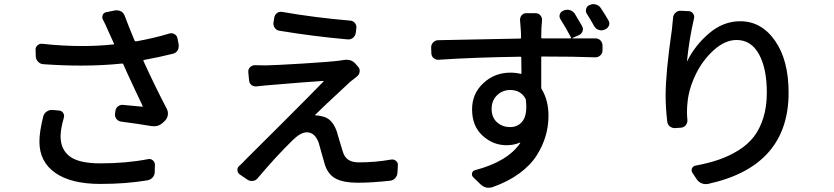

<svg xmlns="http://www.w3.org/2000/svg" viewBox="-20 -847 4040 930"><path d="M189.5 -283.2Q193.4 -297.9 206.1 -306.6Q218.8 -315.4 233.4 -314.5L266.6 -311.5Q279.3 -310.5 286.1 -299.8Q293 -289.1 289.1 -276.4Q273.4 -221.7 273.4 -186.5Q273.4 -123 317.9 -89.4Q362.3 -55.7 466.8 -55.7Q591.8 -55.7 697.3 -76.2Q710 -79.1 720.2 -70.3Q730.5 -61.5 730.5 -48.8L729.5 -14.6Q729.5 1 719.7 12.2Q710 23.4 694.3 26.4Q590.8 43.9 465.8 43.9Q324.2 43.9 247.6 -9.8Q170.9 -63.5 170.9 -161.1Q170.9 -209 189.5 -283.2ZM799.8 -684.6Q813.5 -688.5 825.2 -681.6Q836.9 -674.8 839.8 -661.1L845.7 -629.9Q845.7 -626 845.7 -623Q845.7 -612.3 840.8 -603.5Q833 -590.8 818.4 -586.9Q748 -569.3 677.7 -556.6Q672.9 -555.7 674.8 -551.8Q728.5 -433.6 788.1 -319.3Q794.9 -305.7 793 -290.5Q791 -275.4 780.3 -263.7L771.5 -254.9Q752 -235.4 726.6 -235.4Q719.7 -235.4 712.9 -236.3Q651.4 -247.1 567.4 -257.8Q552.7 -259.8 543.9 -271Q535.2 -282.2 537.1 -296.9L539.1 -308.6Q540 -323.2 551.8 -332Q563.5 -340.8 577.1 -338.9Q619.1 -335 668.9 -330.1Q669.9 -330.1 670.9 -331.5Q671.9 -333 670.9 -334Q668.9 -337.9 631.3 -417.5Q593.8 -497.1 577.1 -536.1Q575.2 -540 570.3 -539.1Q476.6 -529.3 371.1 -529.3Q284.2 -529.3 189.5 -536.1Q174.8 -537.1 164.6 -547.9Q154.3 -558.6 153.3 -573.2L152.3 -604.5Q151.4 -618.2 161.6 -627.4Q171.9 -636.7 185.5 -634.8Q284.2 -624 378.9 -624Q456.1 -624 529.3 -631.8Q534.2 -631.8 532.2 -635.7L505.9 -693.4Q489.3 -732.4 478.5 -752Q472.7 -762.7 477.5 -774.4Q482.4 -786.1 495.1 -788.1L539.1 -796.9Q543 -796.9 546.9 -796.9Q556.6 -796.9 566.4 -792Q579.1 -784.2 584 -770.5Q604.5 -715.8 631.8 -650.4Q633.8 -646.5 638.7 -646.5Q726.6 -662.1 799.8 -684.6Z M1333 -698.2Q1319.3 -700.2 1311 -711.9Q1302.7 -723.6 1304.7 -738.3L1308.6 -761.7Q1310.5 -775.4 1322.3 -784.2Q1331.1 -790 1341.8 -790Q1344.7 -790 1347.7 -789.1Q1504.9 -761.7 1676.8 -747.1Q1690.4 -746.1 1699.2 -735.4Q1708 -724.6 1706.1 -710.9L1703.1 -687.5Q1701.2 -672.9 1689.5 -663.6Q1677.7 -654.3 1663.1 -656.2Q1497.1 -670.9 1333 -698.2ZM1644.5 -556.6Q1652.3 -557.6 1659.2 -557.6Q1684.6 -557.6 1701.2 -539.1L1713.9 -524.4Q1723.6 -514.6 1722.2 -500.5Q1720.7 -486.3 1710 -477.5Q1704.1 -472.7 1693.4 -463.9Q1682.6 -455.1 1677.7 -452.1Q1530.3 -315.4 1506.8 -291Q1505.9 -290 1506.3 -289.1Q1506.8 -288.1 1508.8 -288.1Q1525.4 -288.1 1541 -283.2Q1587.9 -274.4 1610.4 -212.9Q1613.3 -202.1 1624.5 -165Q1635.7 -127.9 1640.6 -112.3Q1648.4 -85.9 1667 -73.2Q1685.5 -60.5 1718.8 -60.5Q1797.9 -60.5 1875 -74.2Q1887.7 -76.2 1897.9 -67.9Q1908.2 -59.6 1907.2 -46.9L1905.3 -10.7Q1904.3 4.9 1894 16.1Q1883.8 27.3 1869.1 28.3Q1782.2 38.1 1712.9 38.1Q1646.5 38.1 1608.9 19.5Q1571.3 1 1554.7 -45.9Q1549.8 -61.5 1538.6 -102.1Q1527.3 -142.6 1523.4 -156.2Q1504.9 -206.1 1465.8 -206.1Q1436.5 -206.1 1397.5 -168Q1318.4 -90.8 1228.5 15.6Q1219.7 27.3 1205.1 29.3Q1190.4 31.2 1178.7 23.4L1141.6 -2Q1129.9 -9.8 1129.9 -24.4Q1129.9 -36.1 1139.6 -43.9Q1156.2 -58.6 1169.9 -74.2Q1213.9 -117.2 1348.1 -251.5Q1482.4 -385.7 1546.9 -452.1Q1547.9 -453.1 1547.4 -454.1Q1546.9 -455.1 1545.9 -455.1Q1467.8 -450.2 1271.5 -433.6Q1246.1 -431.6 1223.6 -428.7Q1209 -426.8 1198.2 -435.1Q1187.5 -443.4 1186.5 -458L1182.6 -498Q1181.6 -511.7 1191.4 -521.5Q1201.2 -531.2 1214.8 -531.2Q1240.2 -530.3 1268.6 -530.3Q1316.4 -531.2 1445.3 -539.1Q1574.2 -546.9 1627.9 -553.7Q1635.7 -554.7 1644.5 -556.6Z M2926.8 -749Q2931.6 -741.2 2931.6 -733.4Q2931.6 -728.5 2929.7 -723.6Q2924.8 -710.9 2912.1 -705.1L2907.2 -703.1Q2893.6 -697.3 2879.9 -702.1Q2866.2 -707 2858.4 -719.7Q2839.8 -753.9 2822.3 -780.3Q2815.4 -792 2819.3 -804.7Q2823.2 -817.4 2835 -822.3L2837.9 -823.2Q2845.7 -827.1 2854.5 -827.1Q2860.4 -827.1 2866.2 -825.2Q2880.9 -821.3 2889.6 -808.6Q2911.1 -776.4 2926.8 -749ZM2361.3 -319.3Q2361.3 -278.3 2387.2 -254.9Q2413.1 -231.4 2451.2 -231.4Q2491.2 -231.4 2513.7 -263.7Q2529.3 -287.1 2529.3 -328.1Q2529.3 -343.8 2527.3 -360.4Q2527.3 -365.2 2525.4 -369.1Q2502 -411.1 2451.2 -411.1Q2414.1 -411.1 2387.7 -385.7Q2361.3 -360.4 2361.3 -319.3ZM2798.8 -721.7Q2806.6 -709 2801.8 -695.8Q2796.9 -682.6 2784.2 -676.8L2752.9 -663.1Q2752 -662.1 2752.4 -661.6Q2752.9 -661.1 2753.9 -661.1Q2775.4 -661.1 2812.5 -661.1Q2847.7 -661.1 2862.3 -661.1Q2863.3 -661.1 2864.3 -661.1Q2878.9 -661.1 2888.7 -650.9Q2898.4 -640.6 2898.4 -626V-602.5Q2898.4 -588.9 2888.2 -579.1Q2877.9 -569.3 2863.3 -569.3Q2768.6 -573.2 2605.5 -573.2Q2600.6 -573.2 2601.6 -568.4Q2601.6 -516.6 2601.6 -422.9Q2601.6 -418 2604.5 -414.1Q2636.7 -360.4 2636.7 -286.1Q2636.7 -236.3 2623 -189Q2609.4 -141.6 2579.6 -94.2Q2549.8 -46.9 2495.1 -6.8Q2440.4 33.2 2365.2 59.6Q2355.5 62.5 2345.7 62.5Q2325.2 62.5 2307.6 45.9L2271.5 10.7Q2263.7 2 2266.6 -8.8Q2269.5 -19.5 2280.3 -22.5Q2439.5 -64.5 2500 -154.3Q2500 -155.3 2499.5 -155.8Q2499 -156.2 2498 -156.2Q2468.8 -143.6 2433.6 -143.6Q2368.2 -143.6 2317.4 -189.9Q2266.6 -236.3 2266.6 -317.4Q2266.6 -393.6 2321.3 -444.3Q2376 -495.1 2452.1 -495.1Q2479.5 -495.1 2502 -489.3Q2505.9 -488.3 2505.9 -492.2L2504.9 -567.4Q2504.9 -572.3 2501 -572.3Q2283.2 -569.3 2104.5 -557.6Q2090.8 -556.6 2080.1 -565.9Q2069.3 -575.2 2069.3 -589.8L2068.4 -617.2Q2068.4 -631.8 2078.6 -642.1Q2088.9 -652.3 2102.5 -652.3Q2158.2 -653.3 2297.4 -656.2Q2436.5 -659.2 2499 -660.2Q2503.9 -660.2 2503.9 -664.1Q2503.9 -690.4 2502 -710Q2501 -729.5 2499 -749Q2498 -762.7 2506.8 -772.9Q2515.6 -783.2 2528.3 -783.2H2574.2Q2587.9 -783.2 2597.2 -772.9Q2606.4 -762.7 2605.5 -748Q2605.5 -739.3 2602.5 -710.9Q2601.6 -699.2 2601.6 -665Q2601.6 -661.1 2606.4 -661.1H2743.2Q2748 -661.1 2746.1 -665Q2720.7 -712.9 2695.3 -752.9Q2687.5 -764.6 2691.4 -777.3Q2695.3 -790 2708 -794.9L2711.9 -796.9Q2719.7 -799.8 2728.5 -799.8Q2734.4 -799.8 2740.2 -797.9Q2754.9 -793.9 2763.7 -781.2Q2781.2 -752.9 2798.8 -721.7Z M3240.2 -761.7Q3241.2 -775.4 3252 -785.2Q3261.7 -794.9 3275.4 -794.9Q3276.4 -794.9 3276.4 -794.9L3315.4 -793Q3328.1 -793 3336.4 -782.2Q3344.7 -771.5 3341.8 -758.8Q3318.4 -658.2 3307.6 -551.8Q3307.6 -550.8 3308.1 -550.8Q3308.6 -550.8 3308.6 -550.8Q3346.7 -627.9 3415 -686Q3483.4 -744.1 3565.4 -744.1Q3668 -744.1 3733.9 -649.9Q3799.8 -555.7 3799.8 -398.4Q3799.8 -41 3409.2 43.9Q3403.3 44.9 3398.4 44.9Q3388.7 44.9 3378.9 41Q3364.3 35.2 3355.5 22.5L3334 -9.8Q3327.1 -20.5 3332 -31.7Q3336.9 -43 3349.6 -44.9Q3412.1 -56.6 3461.9 -73.7Q3511.7 -90.8 3556.6 -118.7Q3601.6 -146.5 3630.9 -184.1Q3660.2 -221.7 3677.2 -275.9Q3694.3 -330.1 3694.3 -398.4Q3694.3 -515.6 3656.2 -584.5Q3618.2 -653.3 3547.9 -653.3Q3491.2 -653.3 3436 -603Q3380.9 -552.7 3347.7 -481.9Q3314.5 -411.1 3309.6 -344.7Q3307.6 -326.2 3307.6 -303.7Q3307.6 -285.2 3309.6 -265.6Q3310.5 -251 3301.3 -240.2Q3292 -229.5 3278.3 -228.5L3251 -226.6Q3236.3 -225.6 3224.6 -234.9Q3212.9 -244.1 3211.9 -258.8Q3204.1 -325.2 3204.1 -383.8Q3204.1 -495.1 3234.4 -703.1Q3237.3 -733.4 3240.2 -761.7Z"/></svg>

Font: Gen Jyuu Gothic L Monospace Medium
Style: Regular
Weight: 500
Designer: [Source Han Sans]
Ryoko NISHIZUKA  (kana & ideographs); Paul D. Hunt (Latin, Greek & Cyrillic); Wenlong ZHANG  (bopomofo
Version: Version 1.002.20150607